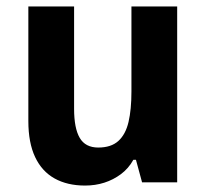

<svg xmlns="http://www.w3.org/2000/svg" viewBox="-20 -566 640 596"><path d="M530 -546V0H421L402 -70H394Q379 -43 355.5 -25.5Q332 -8 304 1Q276 10 244 10Q189 10 149.5 -12Q110 -34 89 -78.5Q68 -123 68 -190V-546H210V-228Q210 -168 227.5 -138Q245 -108 285 -108Q325 -108 347.5 -128.5Q370 -149 379 -187.5Q388 -226 388 -282V-546Z"/></svg>

Font: Noto Sans SemiCondensed
Style: Regular
Weight: 400
Width: 4
Version: Version 2.013